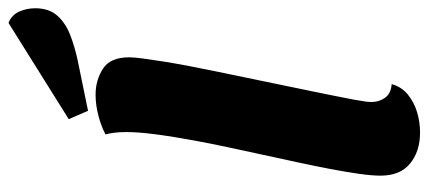

<svg xmlns="http://www.w3.org/2000/svg" viewBox="-302 -700 1022 458"><g transform="rotate(-90 209.0 -471.0)"><path d="M121.7 20Q77 20 48 -3.7Q19 -27.3 19 -74.3Q19 -94.3 23.3 -125.2Q27.7 -156 34.8 -193.7Q42 -231.3 51 -273Q60 -314.7 69.2 -356.8Q78.3 -399 86.8 -438.5Q95.3 -478 101.3 -510.7Q112 -568 117.5 -610Q123 -652 123 -681.3Q123 -696.3 121.5 -708.5Q120 -720.7 117.3 -730.3Q136.7 -740.7 162.2 -747.3Q187.7 -754 212.3 -754Q246.7 -754 274 -736.5Q301.3 -719 301.3 -673.7Q301.3 -662.7 298.5 -641.5Q295.7 -620.3 291.2 -592Q286.7 -563.7 280.5 -531.2Q274.3 -498.7 267.3 -465Q246.3 -363.3 232.8 -298.3Q219.3 -233.3 211.5 -194.8Q203.7 -156.3 200.2 -137.2Q196.7 -118 195.7 -109.8Q194.7 -101.7 194.7 -95.7Q194.7 -77.7 204.8 -63.5Q215 -49.3 237.3 -47.7Q231 -24.3 212.7 -9.3Q194.3 5.7 170.7 12.8Q147 20 121.7 20ZM173.7 -772 153.7 -818 383.3 -961.7Q402.3 -954.3 410.3 -936.3Q418.3 -918.3 418.3 -898Q418.3 -865.3 400.8 -845.5Q383.3 -825.7 355 -814.7Q326.7 -803.7 294 -796.7Z"/></g></svg>

Font: Sansita Swashed Light
Style: Regular
Weight: 300
Designer: Pablo Cosgaya
Foundry: Omnibus-Type
Version: Version 1.003